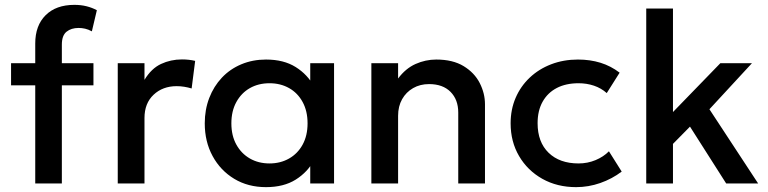

<svg xmlns="http://www.w3.org/2000/svg" viewBox="-20 -755 3160 790"><path d="M125 0V-576Q125 -650 167.8 -692.5Q210.5 -735 286 -735Q313.5 -735 336.2 -729.2Q359 -723.5 378.5 -713L358 -626Q343.5 -634 330 -637Q316.5 -640 303.5 -640Q273 -640 253.8 -624.5Q234.5 -609 234.5 -571.5V-495H364.5V-404H234.5V0ZM25.5 -404V-495H139.5V-404Z M464.5 0V-495H574.5V-426.5Q602.5 -473 642.5 -491.8Q682.5 -510.5 728.5 -510.5Q743.5 -510.5 757 -509Q770.5 -507.5 783 -504.5L768.5 -391Q753.5 -395.5 738 -398Q722.5 -400.5 707 -400.5Q649.5 -400.5 612 -365.2Q574.5 -330 574.5 -269.5V0Z M1074.5 15Q1000.5 15 943.8 -19.2Q887 -53.5 854.8 -112.8Q822.5 -172 822.5 -247.5Q822.5 -304 841 -352Q859.5 -400 893 -435.5Q926.5 -471 973 -490.5Q1019.5 -510 1074.5 -510Q1147.5 -510 1196.8 -479Q1246 -448 1272 -399L1256.5 -375.5V-495H1354.5V0H1256.5V-119.5L1272 -96Q1246 -47 1196.8 -16Q1147.5 15 1074.5 15ZM1089 -82.5Q1134 -82.5 1169.5 -102.8Q1205 -123 1225.2 -160Q1245.5 -197 1245.5 -247.5Q1245.5 -298 1225.2 -335.2Q1205 -372.5 1169.5 -392.5Q1134 -412.5 1089 -412.5Q1043.5 -412.5 1008.2 -392.5Q973 -372.5 952.5 -335.2Q932 -298 932 -247.5Q932 -197 952.5 -160Q973 -123 1008.2 -102.8Q1043.5 -82.5 1089 -82.5Z M1508 0V-495H1618V-432Q1649 -473.5 1690 -491.8Q1731 -510 1775 -510Q1843 -510 1887.5 -483Q1932 -456 1953.8 -413.5Q1975.5 -371 1975.5 -326V0H1865.5V-292Q1865.5 -345 1833.8 -377Q1802 -409 1745.5 -409Q1708.5 -409 1679.8 -392.5Q1651 -376 1634.5 -346.8Q1618 -317.5 1618 -278.5V0Z M2350.5 15Q2272.5 15 2211.5 -19.2Q2150.5 -53.5 2115.8 -112.8Q2081 -172 2081 -247.5Q2081 -304.5 2101.5 -352.2Q2122 -400 2159.5 -435.5Q2197 -471 2247.8 -490.5Q2298.5 -510 2358 -510Q2408 -510 2450.8 -496.8Q2493.5 -483.5 2529.5 -456L2476.5 -372Q2453.5 -392.5 2423.8 -402.5Q2394 -412.5 2360.5 -412.5Q2308.5 -412.5 2271 -393Q2233.5 -373.5 2212.8 -336.8Q2192 -300 2192 -248Q2192 -170.5 2237.2 -126.5Q2282.5 -82.5 2360.5 -82.5Q2397.5 -82.5 2430.5 -96.2Q2463.5 -110 2485.5 -132.5L2538 -49Q2498.5 -19 2450 -2Q2401.5 15 2350.5 15Z M2639 0V-720H2749V-294L2944 -495H3074L2899 -305.5L3099.5 0H2968L2819 -234L2749 -163V0Z"/></svg>

Font: Geologica Thin Cursive
Style: Regular
Weight: 400
Version: Version 1.010;gftools[0.9.28]